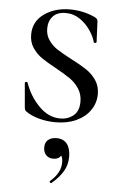

<svg xmlns="http://www.w3.org/2000/svg" viewBox="-54 -518 510 831"><g transform="rotate(5 201.0 -102.0)"><path d="M241 -266Q282 -245 307.5 -228Q333 -211 350.5 -185.5Q368 -160 368 -125Q368 -87 346.5 -55.5Q325 -24 286 -6Q247 12 196 12Q158 12 123.5 2.5Q89 -7 67 -23Q62 -26 60.5 -30Q59 -34 58 -43L49 -146Q49 -150 54 -151Q59 -152 61 -148Q81 -90 122.5 -48Q164 -6 215 -6Q248 -6 272 -25.5Q296 -45 296 -86Q296 -118 280 -142.5Q264 -167 240 -183.5Q216 -200 178 -221Q139 -242 115 -258.5Q91 -275 74.5 -299.5Q58 -324 58 -357Q58 -414 104.5 -447Q151 -480 216 -480Q273 -480 324 -457Q332 -453 335 -449.5Q338 -446 339 -439L343 -350Q343 -346 338 -345Q333 -344 331 -347Q326 -369 308 -396.5Q290 -424 262 -443.5Q234 -463 199 -463Q163 -463 144 -442.5Q125 -422 125 -389Q125 -360 140.5 -338Q156 -316 178.5 -301.5Q201 -287 241 -266ZM200 276Q196 276 194 272.5Q192 269 195 267Q240 228 240 184Q240 163 233.5 154Q227 145 215 142L236 132Q238 151 228 160.5Q218 170 199 170Q180 170 168.5 157.5Q157 145 157 125Q157 102 171 91Q185 80 207 80Q237 80 252.5 100Q268 120 268 156Q268 191 251 219.5Q234 248 202 275Z"/></g></svg>

Font: Cormorant Unicase Medium
Style: Regular
Weight: 500
Designer: Christian Thalmann (Catharsis Fonts)
Foundry: Catharsis Fonts
Version: Version 4.000